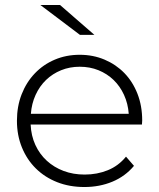

<svg xmlns="http://www.w3.org/2000/svg" viewBox="-20 -747 639 771"><path d="M497 -290Q494 -331 478 -366Q462 -401 436 -426Q410 -451 375.5 -465Q341 -479 300 -479Q260 -479 225.5 -465Q191 -451 165 -426Q139 -401 123 -366Q107 -331 104 -290ZM319 4Q259 4 209.5 -15.5Q160 -35 124 -70.5Q88 -106 68 -155Q48 -204 48 -262Q48 -320 67 -368.5Q86 -417 120 -452.5Q154 -488 200 -507.5Q246 -527 300 -527Q354 -527 400 -507.5Q446 -488 479.5 -453.5Q513 -419 532 -370.5Q551 -322 551 -263Q551 -259 550.5 -255Q550 -251 550 -247H103Q105 -202 122 -165Q139 -128 168 -101.5Q197 -75 235.5 -60.5Q274 -46 320 -46Q370 -46 413 -63.5Q456 -81 486 -118L518 -81Q483 -39 431.5 -17.5Q380 4 319 4ZM301 -607 142 -727H221L359 -607Z"/></svg>

Font: Montserrat-Alt1 Light
Style: Regular
Weight: 300
Designer: Differentunic
Foundry: Differentunic
Version: Version 7.222